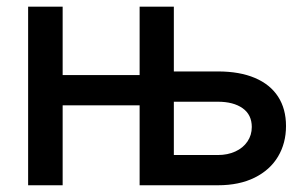

<svg xmlns="http://www.w3.org/2000/svg" viewBox="-20 -550 910 570"><path d="M63.5 -530.3H166V-327.1H394.5V-530.3H496.1V-337.9H627Q691.4 -337.9 736.8 -318.6Q782.2 -299.3 805.7 -262.9Q829.1 -226.6 829.1 -175.8Q829.1 -125 805.4 -85.2Q781.7 -45.4 736.1 -22.7Q690.4 0 627 0H394.5V-237.3H166V0H63.5ZM627 -89.8Q655.8 -89.8 678.7 -100.3Q701.7 -110.8 714.6 -129.9Q727.5 -148.9 727.5 -172.9Q727.5 -209.5 700.2 -228.8Q672.9 -248 627 -248H496.1V-89.8Z"/></svg>

Font: Pretendard Std Medium
Style: Regular
Weight: 500
Designer: Base glyphs from Inter by Rasmus Andersson; Hangeul glyphs from Noto Sans CJK(Source Han Sans) by Jang Soo-young and Kan
Foundry: Kil Hyung-jin
Version: Version 1.309